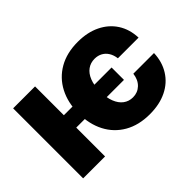

<svg xmlns="http://www.w3.org/2000/svg" viewBox="-102 -793 1049 1049"><g transform="rotate(-45 422.5 -268.5)"><path d="M592.8 -318.4V-222.7H159.7V-318.4ZM224.1 -541V0H54.7V-541ZM560.5 10.3Q475.6 10.3 414.3 -24.9Q353 -60.1 320.3 -123Q287.6 -186 287.6 -268.6Q287.6 -352.1 320.6 -415Q353.5 -478 414.8 -513.2Q476.1 -548.3 560.5 -548.3Q635.3 -548.3 690.9 -521.2Q746.6 -494.1 778.3 -445.1Q810.1 -396 812.5 -329.6H652.8Q649.4 -356.9 637.2 -376.7Q625 -396.5 605.5 -407.2Q585.9 -418 560.5 -418Q529.3 -418 505.6 -400.9Q481.9 -383.8 468.8 -350.8Q455.6 -317.9 455.6 -270Q455.6 -222.7 468.8 -189Q481.9 -155.3 505.6 -137.7Q529.3 -120.1 560.5 -120.1Q596.7 -120.1 622.1 -144Q647.5 -168 652.8 -210.4H812.5Q810.1 -144.5 778.8 -94.5Q747.6 -44.4 691.9 -17.1Q636.2 10.3 560.5 10.3Z"/></g></svg>

Font: Inter 17pt ExtraBold
Style: Regular
Weight: 800
Version: Version 4.001;git-66647c0bb